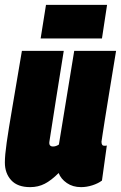

<svg xmlns="http://www.w3.org/2000/svg" viewBox="-23 -759 497 789"><path d="M101 10Q49 10 23 -18.5Q-3 -47 -3 -91Q-3 -121 4.5 -173.5Q12 -226 27.5 -316.5Q43 -407 67 -550H239Q223 -449 207.5 -353Q192 -257 180 -177Q177 -157 195 -157Q207 -157 219 -165L282 -550H454Q436 -442 425 -373Q414 -304 407.5 -264.5Q401 -225 398.5 -206.5Q396 -188 395 -183Q394 -178 394 -177Q394 -160 405 -160Q407 -160 410 -160Q413 -160 416 -161L396 -17Q380 -5 356.5 2.5Q333 10 310 10Q276 10 251.5 -7Q227 -24 218 -48Q188 -18 161 -4Q134 10 101 10ZM144 -601 166 -739H417L396 -601Z"/></svg>

Font: Georama Condensed Black
Style: Italic
Weight: 900
Width: 3
Italic angle: -9°
Designer: Jean-Baptiste Levee
Foundry: Production Type
Version: Version 1.000